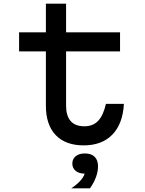

<svg xmlns="http://www.w3.org/2000/svg" viewBox="-20 -776 790 1046"><path d="M340 -600H634V-496H340V-200Q340 -145 365 -116.5Q390 -88 440 -88Q487 -88 515 -118Q543 -148 557 -210H655Q649 -101 592 -42.5Q535 16 436 16Q337 16 283.5 -40Q230 -96 230 -200V-496H84V-600H230V-756H340ZM374 115Q374 90 392.5 75Q411 60 442 60Q473 60 491.5 75Q510 90 510 115Q510 140 491.5 155Q473 170 442 170Q411 170 392.5 155Q374 140 374 115ZM442 162V60Q477 60 495.5 78Q514 96 514 130Q514 159 502.5 190Q491 221 470 250H368Q403 227 422.5 203Q442 179 442 162Z"/></svg>

Font: Martian Mono VF sWd Rg
Style: Regular
Weight: 400
Width: 6
Monospace: yes
Designer: Roman Shamin
Foundry: Evil Martians
Version: Version 1.100